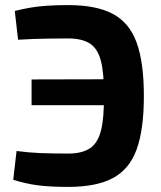

<svg xmlns="http://www.w3.org/2000/svg" viewBox="-20 -722 632 754"><path d="M248 -702Q358 -702 423 -667.5Q488 -633 516.5 -555Q545 -477 545 -345Q545 -213 516.5 -135Q488 -57 423 -22.5Q358 12 248 12Q175 12 127 5.5Q79 -1 32 -16L45 -129Q90 -123 135.5 -121Q181 -119 248 -119Q302 -119 333 -139.5Q364 -160 376.5 -209Q389 -258 388 -345Q389 -433 376.5 -482Q364 -531 333 -551Q302 -571 248 -571Q205 -571 172.5 -570.5Q140 -570 112 -569Q84 -568 51 -566L38 -679Q70 -687 99.5 -692Q129 -697 164.5 -699.5Q200 -702 248 -702ZM510 -411V-309H104V-410Z"/></svg>

Font: Exo 2
Style: Bold
Weight: 700
Designer: Natanael Gama
Foundry: Natanael Gama
Version: Version 2.010